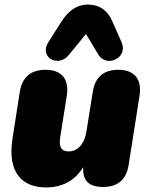

<svg xmlns="http://www.w3.org/2000/svg" viewBox="-20 -810 653 842"><path d="M182 12C250 12 307 -15 345 -77C341 -17 371 10 432 10C496 10 534 -22 544 -86L592 -391C603 -463 569 -504 499 -504C435 -504 397 -472 387 -408L359 -233C350 -177 320 -146 281 -146C247 -146 238 -168 244 -208L273 -391C284 -463 250 -504 180 -504C116 -504 77 -472 67 -408L35 -204C11 -52 78 12 182 12ZM513 -625 472 -718C452 -764 416 -790 366 -790C316 -790 279 -762 250 -716L192 -625C150 -559 235 -512 281 -568L357 -661L411 -571C447 -511 544 -556 513 -625Z"/></svg>

Font: SN Pro Black
Style: Italic
Weight: 900
Italic angle: -9°
Designer: Tobias Whetton
Foundry: Supernotes
Version: Version 1.001;Glyphs 3.2 (3249)